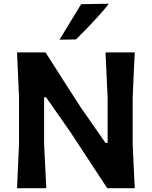

<svg xmlns="http://www.w3.org/2000/svg" viewBox="-20 -988 797 1008"><path d="M69.5 0Q72 -57.5 74.5 -112Q77 -166.5 80 -233.5V-474.5Q77 -544 74.5 -599Q72 -654 69.5 -713H219Q269 -634.5 315 -562.5Q361 -490.5 405.5 -422L534 -237.5H545V-474.5Q541.5 -544 539.2 -599Q537 -654 534 -713H687.5Q684.5 -654 682 -599Q679.5 -544 676.5 -474.5V-233.5Q679.5 -166.5 682 -112.2Q684.5 -58 687.5 0H543Q500 -65.5 453.5 -136.2Q407 -207 352 -291L222 -477.5H211.5V-233.5Q215 -166.5 217.5 -112.2Q220 -58 223 0ZM292.5 -779.5Q321.5 -827 349.5 -873.5Q377.5 -920 406 -966L551.5 -968.5Q520 -927.5 472.2 -876.8Q424.5 -826 379 -781Z"/></svg>

Font: Commissioner Loud SemiBold
Style: Regular
Weight: 600
Designer: Kostas Bartsokas
Foundry: Kostas Bartsokas
Version: Version 1.000; ttfautohint (v1.8.3)